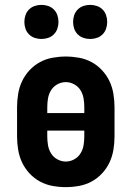

<svg xmlns="http://www.w3.org/2000/svg" viewBox="-20 -760 540 788"><path d="M250 8Q223 8 195.5 3Q168 -2 144 -15Q120 -28 101 -48.5Q82 -69 70.5 -93.5Q59 -118 54.5 -145.5Q50 -173 50 -200V-320Q50 -347 54.5 -374.5Q59 -402 70.5 -426.5Q82 -451 101 -471.5Q120 -492 144 -505Q168 -518 195.5 -523Q223 -528 250 -528Q277 -528 304.5 -523Q332 -518 356 -505Q380 -492 399 -471.5Q418 -451 429.5 -426.5Q441 -402 445.5 -374.5Q450 -347 450 -320V-200Q450 -173 445.5 -145.5Q441 -118 429.5 -93.5Q418 -69 399 -48.5Q380 -28 356 -15Q332 -2 304.5 3Q277 8 250 8ZM174 -296H326V-320Q326 -338 323 -356Q320 -374 310.5 -389.5Q301 -405 284.5 -414Q268 -423 250 -423Q232 -423 215.5 -414Q199 -405 189.5 -389.5Q180 -374 177 -356Q174 -338 174 -320ZM250 -97Q268 -97 284.5 -106Q301 -115 310.5 -130.5Q320 -146 323 -164Q326 -182 326 -200V-224H174V-200Q174 -182 177 -164Q180 -146 189.5 -130.5Q199 -115 215.5 -106Q232 -97 250 -97ZM350 -600Q336 -600 322.5 -604.5Q309 -609 299 -619Q289 -629 284.5 -642.5Q280 -656 280 -670Q280 -684 284.5 -697.5Q289 -711 299 -721Q309 -731 322.5 -735.5Q336 -740 350 -740Q364 -740 377.5 -735.5Q391 -731 401 -721Q411 -711 415.5 -697.5Q420 -684 420 -670Q420 -656 415.5 -642.5Q411 -629 401 -619Q391 -609 377.5 -604.5Q364 -600 350 -600ZM150 -600Q136 -600 122.5 -604.5Q109 -609 99 -619Q89 -629 84.5 -642.5Q80 -656 80 -670Q80 -684 84.5 -697.5Q89 -711 99 -721Q109 -731 122.5 -735.5Q136 -740 150 -740Q164 -740 177.5 -735.5Q191 -731 201 -721Q211 -711 215.5 -697.5Q220 -684 220 -670Q220 -656 215.5 -642.5Q211 -629 201 -619Q191 -609 177.5 -604.5Q164 -600 150 -600Z"/></svg>

Font: Iosevka SS18 Extrabold
Style: Regular
Weight: 800
Monospace: yes
Designer: Belleve Invis
Foundry: Belleve Invis
Version: Version 25.1.1; ttfautohint (v1.8.4)